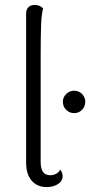

<svg xmlns="http://www.w3.org/2000/svg" viewBox="-20 -749 366 779"><path d="M86 -89V-694Q86 -711 95.5 -720Q105 -729 121 -729Q141 -729 155 -715Q149 -695 147 -653Q145 -611 145 -520V-91Q145 -38 184 -38Q197 -38 208 -44Q219 -50 224 -61Q234 -50 234 -34Q234 -14 215 -2Q196 10 170 10Q131 10 108.5 -16Q86 -42 86 -89ZM235 -336Q235 -354 248.5 -367.5Q262 -381 281 -381Q300 -381 313 -367.5Q326 -354 326 -336Q326 -317 313 -303.5Q300 -290 281 -290Q262 -290 248.5 -303.5Q235 -317 235 -336Z"/></svg>

Font: Arima Madurai Light
Style: Regular
Weight: 300
Designer: Joana Correia and Natanael Gama
Foundry: NDISCOVER
Version: Version 1.019